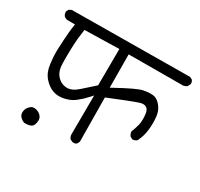

<svg xmlns="http://www.w3.org/2000/svg" viewBox="-115 -696 836 802"><g transform="rotate(30 303.0 -295.5)"><path d="M299.8 -70.8Q301.8 -70.3 304.7 -70.3Q313 -70.3 319.3 -75.2L325.7 -87.4L323.7 -299.8Q428.2 -342.8 460 -353Q469.2 -356 476.6 -356Q492.7 -356 500.5 -342.3Q506.8 -330.1 506.8 -300.3Q506.8 -283.7 503.9 -272.5Q498.5 -251.5 490.7 -232.9Q491.2 -222.2 498 -212.4L509.8 -205.6Q510.3 -205.6 510.3 -205.6Q522 -205.6 531.2 -213.4Q545.9 -242.2 549.3 -273.9Q551.3 -291.5 551.3 -307.1Q551.3 -322.8 549.8 -336.9Q546.4 -370.1 523.9 -392.6Q509.3 -407.2 493.2 -408.7Q487.3 -409.2 483.6 -409.2Q480 -409.2 475.6 -409.2Q463.9 -408.7 446.8 -405.3Q421.4 -400.4 331.5 -351.1L320.8 -345.2L319.8 -505.4L582.5 -506.3Q591.3 -507.8 599.6 -513.7L606 -526.4Q606.4 -528.3 606.4 -529.3Q606.4 -530.3 606.4 -531.2Q606.4 -532.2 606.2 -533.9Q606 -535.6 605.5 -537.4Q605 -539.1 604 -540.5Q603 -543.5 601.1 -545.9L588.9 -552.2L21.5 -547.4L9.3 -541.5L3.4 -530.3Q3.4 -529.8 3.4 -528.8Q3.4 -517.6 9.3 -509.8Q16.1 -502.9 25.9 -501.5H63Q58.6 -473.1 57.6 -460Q54.7 -425.3 52.7 -379.9Q52.2 -372.1 52.2 -364.3Q52.2 -336.9 56.2 -307.1Q60.5 -269.5 80.6 -246.1Q112.8 -208.5 154.8 -208.5Q166 -208.5 177.7 -210.9Q207 -216.8 227.5 -232.9Q249 -249.5 268.1 -270.5L280.8 -284.7L279.8 -95.2Q280.8 -84.5 287.6 -76.2ZM89.4 -39.6Q112.8 -39.6 122.1 -48.3Q128.9 -55.2 130.9 -69.8Q131.8 -74.2 131.8 -78.6Q131.8 -91.3 121.8 -101.3Q111.8 -111.3 96.2 -113.8Q93.3 -114.3 90.8 -114.3Q88.4 -114.3 85 -113.8Q77.1 -112.8 69.3 -104.5Q56.2 -91.8 56.2 -74.2Q56.2 -60.5 64.5 -52.7Q73.7 -43 85 -39.6Q87.4 -39.6 89.4 -39.6ZM166.5 -255.4Q139.2 -255.4 119.1 -276.9Q100.1 -296.9 99.6 -336.9Q98.6 -406.7 103 -455.6Q105 -475.6 108.9 -501.5L274.9 -505.4L273.9 -329.6Q247.1 -306.2 219.2 -280.8Q191.4 -255.4 166.5 -255.4Z"/></g></svg>

Font: Bakudai
Style: ExtraLight
Weight: 200
Version: Version 1.48